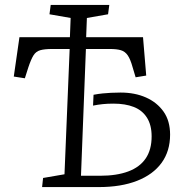

<svg xmlns="http://www.w3.org/2000/svg" viewBox="-20 -760 737 780"><path d="M263 -561H192Q161 -561 143.5 -556Q126 -551 116 -535Q106 -519 95 -486L81 -442L36 -449L59 -609H264L267 -687L181 -702L186 -740H424L419 -702L333 -687L330 -609H561L574 -453L531 -446L519 -486Q510 -519 499 -535Q488 -551 471 -556Q454 -561 427 -561H329L309 -46H387Q454 -46 501 -63.5Q548 -81 572 -116.5Q596 -152 596 -206Q596 -252 577 -282Q558 -312 523.5 -325.5Q489 -339 441 -339Q417 -339 397.5 -337Q378 -335 358 -331L360 -375Q381 -379 397.5 -380.5Q414 -382 431 -383Q448 -384 470 -384Q528 -384 573 -364Q618 -344 644.5 -306.5Q671 -269 671 -213Q671 -146 636.5 -98.5Q602 -51 537 -25.5Q472 0 381 0H151L155 -37L242 -52Z"/></svg>

Font: Literata Light
Style: Italic
Weight: 300
Italic angle: -2°
Designer: Latin by Veronika Burian and Jose Scaglione. Greek by Irene Vlachou. Cyrillic by Vera Evstafieva
Foundry: TypeTogether
Version: Version 3.103;gftools[0.9.29]